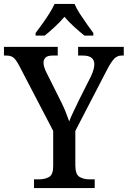

<svg xmlns="http://www.w3.org/2000/svg" viewBox="-23 -951 646 971"><path d="M149 0V-44H174Q203 -44 224.5 -55.5Q246 -67 246 -111V-289L75 -617Q60 -646 47 -658Q34 -670 9 -670H-3V-714H269V-670H243Q217 -670 207 -659.5Q197 -649 197 -635Q197 -622 202 -607.5Q207 -593 213 -582L281 -446Q297 -415 308 -387.5Q319 -360 327 -337Q335 -359 349.5 -388.5Q364 -418 379 -450L437 -565Q446 -584 450 -599.5Q454 -615 454 -626Q454 -670 396 -670H372V-714H603V-670H591Q570 -670 554 -653.5Q538 -637 515 -592L358 -289V-115Q358 -69 379 -56.5Q400 -44 429 -44H456V0ZM157 -784Q171 -803 190 -829Q209 -855 226 -882Q243 -909 253 -931H354Q363 -909 380.5 -882Q398 -855 416.5 -829Q435 -803 449 -784V-771H404Q380 -790 352 -815.5Q324 -841 303 -866Q282 -841 254.5 -815.5Q227 -790 203 -771H157Z"/></svg>

Font: Noto Serif Tamil SemiCondensed Medium
Style: Italic
Weight: 500
Width: 4
Italic angle: -12°
Designer: Indian Type Foundry, Tom Grace, and the Monotype Design Team
Foundry: Monotype Imaging Inc.
Version: Version 2.003; ttfautohint (v1.8.4.7-5d5b)